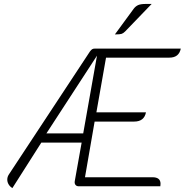

<svg xmlns="http://www.w3.org/2000/svg" viewBox="-20 -947 939 976"><path d="M437 -685Q443 -693 448 -696.5Q453 -700 462 -700H899Q890 -654 841 -654H519L470 -376H722Q713 -329 662 -329H461L412 -46H755Q796 -46 796 -13Q796 -5 795 0H381Q369 0 363.5 -7.5Q358 -15 360 -26L395 -222H190L43 9Q31 2 24 -9.5Q17 -21 17 -34Q17 -48 25 -60ZM403 -269 473 -664 216 -269ZM660 -903Q669 -915 682 -921Q695 -927 723 -927H751L616 -787Q607 -778 598.5 -775Q590 -772 564 -772Z"/></svg>

Font: K2D Thin
Style: Italic
Weight: 100
Italic angle: -10°
Designer: Katatrad Aksorn Co.,Ltd.
Foundry: Cadson Demak Co.,Ltd.
Version: Version 1.000; ttfautohint (v1.6)